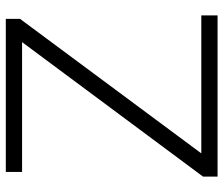

<svg xmlns="http://www.w3.org/2000/svg" viewBox="-74 -695 769 661"><g transform="rotate(-90 310.5 -364.5)"><path d="M33 0V-50L496 -673H49V-729H576V-680L113 -56H588V0Z"/></g></svg>

Font: Mona Sans Light
Style: Regular
Weight: 300
Designer: Deni Anggara
Foundry: GitHub
Version: Version 2.000